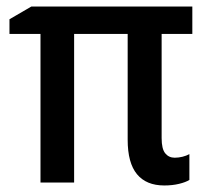

<svg xmlns="http://www.w3.org/2000/svg" viewBox="-20 -559 635 588"><path d="M515 -76Q527 -76 539 -79Q551 -82 560 -87V-8Q549 -1 528.5 4Q508 9 483 9Q428 9 399.5 -25.5Q371 -60 371 -131V-455H207V0H104V-455H9V-500L76 -539H569V-455H475V-136Q475 -103 486 -89.5Q497 -76 515 -76Z"/></svg>

Font: Noto Sans Display SemiCondensed Medium
Style: Regular
Weight: 500
Width: 4
Designer: Monotype Design Team
Foundry: Monotype Imaging Inc.
Version: Version 2.003